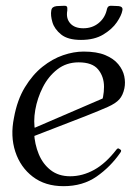

<svg xmlns="http://www.w3.org/2000/svg" viewBox="-20 -628 464 659"><path d="M393 -104Q359 -55 311.5 -22Q264 11 198 11Q135 11 92.5 -21.5Q50 -54 32.5 -107.5Q15 -161 28 -224Q39 -285 65.5 -328.5Q92 -372 126 -399Q160 -426 196.5 -438.5Q233 -451 267 -451Q312 -451 341 -439Q370 -427 386 -407.5Q402 -388 406.5 -366.5Q411 -345 407 -325Q402 -301 389.5 -287Q377 -273 350 -261Q323 -249 275 -230L53 -144L47 -167L358 -301L324 -263Q337 -295 337 -330Q337 -365 317 -389.5Q297 -414 250 -414Q208 -414 177 -390Q146 -366 127 -328.5Q108 -291 101 -250.5Q94 -210 101 -177L97 -172Q99 -133 113 -99Q127 -65 154 -44Q181 -23 221 -23Q263 -23 303 -45Q343 -67 380 -115Q384 -120 388 -118L394 -114Q398 -111 393 -104ZM258 -491Q213 -491 190 -509.5Q167 -528 160 -551.5Q153 -575 156 -592Q157 -599 161.5 -602.5Q166 -606 174 -607Q177 -607 184 -607.5Q191 -608 196 -608Q206 -609 209 -606Q212 -603 211 -592Q206 -565 221 -548Q236 -531 266 -531Q296 -531 317.5 -548Q339 -565 346 -592Q348 -603 352.5 -606Q357 -609 366 -608Q371 -608 378 -607.5Q385 -607 388 -607Q403 -605 400 -592Q397 -575 381 -551.5Q365 -528 334.5 -509.5Q304 -491 258 -491Z"/></svg>

Font: Young Serif Light
Style: Italic
Weight: 300
Italic angle: -10.979°
Designer: Bastien Sozeau
Foundry: NBR — Bastien Sozeau
Version: Version 5.001